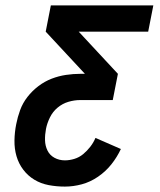

<svg xmlns="http://www.w3.org/2000/svg" viewBox="-20 -690 590 710"><path d="M220 0Q189 0 160 -5.5Q131 -11 107 -25.5Q83 -40 66 -62.5Q49 -85 41 -112.5Q33 -140 33.5 -170.5Q34 -201 40 -231Q45 -257 54.5 -283Q64 -309 81.5 -331.5Q99 -354 122 -371.5Q145 -389 171 -399Q197 -409 224 -413Q251 -417 277 -417H294L149 -573L168 -670H547L528 -573H271L416 -417L397 -320H277Q255 -320 233 -313.5Q211 -307 193 -292Q175 -277 164.5 -255.5Q154 -234 150 -213Q146 -192 146.5 -171.5Q147 -151 155.5 -133.5Q164 -116 181.5 -106.5Q199 -97 220 -97Q237 -97 255 -102.5Q273 -108 287.5 -120Q302 -132 314 -147.5Q326 -163 333 -180L427 -139Q413 -109 392 -82.5Q371 -56 342.5 -36.5Q314 -17 282.5 -8.5Q251 0 220 0Z"/></svg>

Font: Lode Term
Style: Bold Italic
Weight: 700
Italic angle: -11°
Monospace: yes
Designer: Belleve Invis
Foundry: Belleve Invis
Version: Version 29.2.0